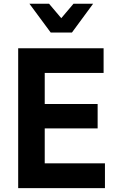

<svg xmlns="http://www.w3.org/2000/svg" viewBox="-20 -978 603 998"><path d="M74.5 0V-727H518.5V-599H212.5V-437.5H487.5V-310.5H212.5V-129H525.5V0ZM243.5 -809 133 -958.5H235L298.5 -883.5L362 -958.5H464L354 -809Z"/></svg>

Font: Spline Sans SemiBold
Style: Regular
Weight: 600
Designer: Eben Sorkin, Mirko Velimirovic
Foundry: Sorkin Type
Version: Version 1.000; ttfautohint (v1.8.3)